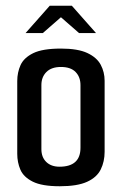

<svg xmlns="http://www.w3.org/2000/svg" viewBox="-20 -644 424 668"><path d="M188 4Q126 4 94 -12Q62 -28 51 -53.5Q40 -79 40 -109V-362Q40 -392 51.5 -417.5Q63 -443 95.5 -459Q128 -475 192 -475Q251 -475 284 -459.5Q317 -444 330.5 -418.5Q344 -393 344 -363V-116Q344 -82 330.5 -54.5Q317 -27 283 -11.5Q249 4 188 4ZM187 -64Q260 -64 260 -130V-348Q260 -376 243 -393.5Q226 -411 192 -411Q159 -411 141.5 -393.5Q124 -376 124 -348V-125Q124 -97 141 -80.5Q158 -64 187 -64ZM69 -529 153 -624H230L314 -529H255L192 -584L129 -529Z"/></svg>

Font: Smooch Sans SemiBold
Style: Bold
Weight: 600
Designer: Robert E. Leuschke
Foundry: Robert E. Leuschke
Version: Version 1.010; ttfautohint (v1.8.3)